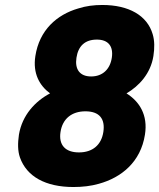

<svg xmlns="http://www.w3.org/2000/svg" viewBox="-20 -741 639 771"><path d="M56 -200C51 -166 51 -135 60 -109C87 -32 163 10 275 10C311 10 346 6 377 -3C468 -28 545 -91 562 -200C575 -280 539 -334 488 -366C539 -396 585 -446 596 -516C601 -548 601 -578 593 -604C571 -679 497 -721 391 -721C357 -721 325 -717 294 -707C208 -682 138 -620 122 -516C111 -446 139 -397 181 -366C122 -335 69 -279 56 -200ZM223 -211C231 -264 268 -294 323 -294C379 -294 403 -264 395 -211C387 -159 352 -129 297 -129C242 -129 215 -159 223 -211ZM287 -509C294 -556 321 -582 369 -582C415 -582 436 -555 429 -509C422 -463 392 -434 346 -434C300 -434 280 -463 287 -509Z"/></svg>

Font: Asimov Pro
Style: UltObl
Weight: 900
Designer: Google
Version: Version 2.000980; 2014